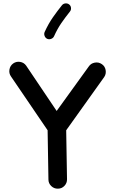

<svg xmlns="http://www.w3.org/2000/svg" viewBox="-20 -1065 678 1140"><path d="M323.7 55.2Q300.8 55.7 284.2 39.6Q267.6 23.4 267.6 1L262.7 -291.5L45.4 -610.8Q32.2 -629.4 36.1 -652.1Q40 -674.8 58.1 -688Q76.7 -701.2 99.4 -697.5Q122.1 -693.8 135.3 -675.3L316.4 -406.2L506.8 -669.9Q519.5 -689 542.5 -693.1Q565.4 -697.3 584 -684.6Q603 -672.4 607.2 -649.2Q611.3 -626 598.6 -607.4L373 -291.5L377.9 -1Q378.4 22 362.5 38.6Q346.7 55.2 323.7 55.2ZM390.6 -1038.6Q400.4 -1030.8 401.6 -1018.1Q402.8 -1005.4 395 -996.1Q367.7 -961.9 344.2 -928Q320.8 -894 300.8 -849.6Q295.9 -838.9 283.7 -834.2Q271.5 -829.6 260.3 -834.5Q249.5 -839.4 244.9 -851.6Q240.2 -863.8 245.1 -875Q267.6 -924.3 293.9 -961.9Q320.3 -999.5 347.7 -1033.7Q355.5 -1043.5 368.4 -1044.7Q381.3 -1045.9 390.6 -1038.6Z"/></svg>

Font: Mikhak SemiBold
Style: Regular
Weight: 600
Designer: Amin Abedi
Version: Version 3.3